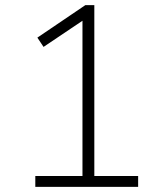

<svg xmlns="http://www.w3.org/2000/svg" viewBox="-20 -725 640 745"><path d="M117 0V-42H300V-667L329 -664L149 -543L125 -579L311 -705H346V-42H516V0Z"/></svg>

Font: Nunito Sans 10pt ExtraLight
Style: Regular
Weight: 250
Designer: Vernon Adams
Foundry: Vernon Adams
Version: Version 3.101;gftools[0.9.27]